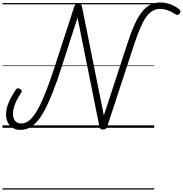

<svg xmlns="http://www.w3.org/2000/svg" viewBox="-20 -1035 1482 1555"><path d="M145 17Q109 17 83 0.5Q57 -16 43 -44Q29 -72 29 -106Q29 -155 51 -206.5Q73 -258 108 -308Q115 -319 122.5 -320Q130 -321 142 -315Q154 -308 155.5 -301Q157 -294 151 -283Q121 -239 103 -195.5Q85 -152 85 -111Q85 -90 92.5 -72.5Q100 -55 115 -45Q130 -35 152 -35Q178 -35 202.5 -49.5Q227 -64 252 -96.5Q277 -129 303.5 -182.5Q330 -236 360 -314.5Q390 -393 425 -500L582 -984Q586 -995 594 -999.5Q602 -1004 615 -1004Q628 -1004 635 -999Q642 -994 644 -981L821 -100L1015 -692Q1043 -778 1071 -839Q1099 -900 1130 -939Q1161 -978 1197.5 -996.5Q1234 -1015 1279 -1015Q1306 -1015 1332.5 -1008.5Q1359 -1002 1384 -990Q1409 -978 1429 -962Q1440 -954 1441.5 -945.5Q1443 -937 1435 -926Q1428 -915 1419.5 -914.5Q1411 -914 1400 -920Q1371 -940 1339.5 -951.5Q1308 -963 1276 -963Q1242 -963 1214.5 -946.5Q1187 -930 1163 -896Q1139 -862 1116 -808.5Q1093 -755 1068 -680L847 -6Q843 4 835.5 9Q828 14 814 14Q805 14 799 11.5Q793 9 789.5 3Q786 -3 784 -15L608 -892L478 -489Q440 -371 406 -285Q372 -199 340.5 -140.5Q309 -82 277.5 -47.5Q246 -13 213.5 2Q181 17 145 17ZM0 490H1229V500H0ZM0 -20H1229V0H0ZM0 -505H1229V-500H0ZM0 -1010H1229V-1000H0Z"/></svg>

Font: Playwrite BE VLG Guides
Style: Regular
Weight: 400
Designer: Veronika Burian, José Scaglione
Foundry: TypeTogether
Version: Version 1.003